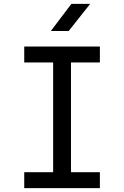

<svg xmlns="http://www.w3.org/2000/svg" viewBox="-20 -970 640 990"><path d="M105 0V-82H254V-648H105V-730H495V-648H346V-82H495V0ZM242 -810 348 -950H445L334 -810Z"/></svg>

Font: JetBrains Mono
Style: Regular
Weight: 400
Monospace: yes
Designer: Philipp Nurullin, Konstantin Bulenkov
Foundry: JetBrains
Version: Version 2.305